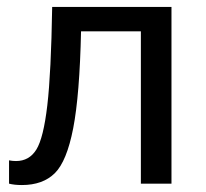

<svg xmlns="http://www.w3.org/2000/svg" viewBox="-20 -528 591 552"><path d="M385 0V-438H213Q209 -255 190.5 -159.5Q172 -64 137.5 -30Q103 4 43 4Q21 4 6 0V-67Q16 -65 26 -65Q64 -65 84.5 -98Q105 -131 116 -225Q127 -319 130 -508H473V0Z"/></svg>

Font: CST
Style: Regular
Weight: 400
Version: Version 1.00